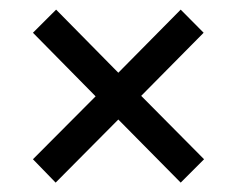

<svg xmlns="http://www.w3.org/2000/svg" viewBox="-20 -502 495 401"><path d="M48.8 -169.4 179.7 -300.8 48.8 -433.6 97.2 -481.9 227.1 -350.1 357.4 -481.9 405.3 -433.6 274.9 -301.8 406.2 -169.4 357.4 -120.6 227.1 -252.4 96.2 -120.6Z"/></svg>

Font: SengPathom
Style: Regular
Weight: 400
Designer: John M. Durdin
Foundry: Lao Script for Windows
Version: Version 1.300